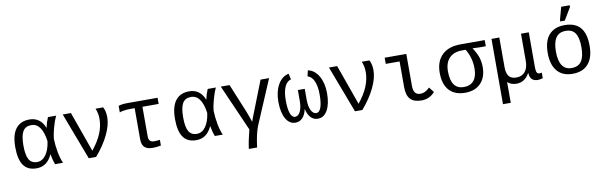

<svg xmlns="http://www.w3.org/2000/svg" viewBox="-56 -1334 6713 2131"><g transform="rotate(-10 3300.5 -268.5)"><path d="M432.6 -115.7Q376.5 9.8 257.3 9.8Q157.2 9.8 110.1 -57.6Q63 -125 63 -261.7Q63 -400.4 116 -469.2Q168.9 -538.1 271 -538.1Q332.5 -538.1 376.2 -505.4Q419.9 -472.7 441.9 -413.6H442.9Q454.1 -471.7 478.5 -528.3H570.3Q545.9 -476.6 525.4 -401.6Q504.9 -326.7 501 -278.8Q503.4 -200.7 517.8 -125.5Q532.2 -50.3 555.2 0H465.8Q454.1 -29.8 445.6 -64.7Q437 -99.6 434.6 -115.7ZM155.3 -264.6Q155.3 -156.2 183.1 -107.2Q210.9 -58.1 275.4 -58.1Q334 -58.1 374.3 -114.5Q414.6 -170.9 427.2 -266.6Q413.1 -369.6 376 -421.4Q338.9 -473.1 280.8 -473.1Q214.4 -473.1 184.8 -424.1Q155.3 -375 155.3 -264.6Z M1126.5 -413.1Q1126.5 -325.7 1074.7 -217.8Q1022.9 -109.9 928.2 0H845.2L645 -528.3H737.3L898.9 -75.2Q971.7 -165.5 1005.1 -247.3Q1038.6 -329.1 1038.6 -408.7Q1038.6 -474.6 1014.6 -528.3H1101.1Q1126.5 -481 1126.5 -413.1Z M1396 -459Q1356 -459 1319.8 -453.1Q1283.7 -447.3 1272.9 -440.9V-514.2Q1284.7 -520 1310.8 -524.2Q1336.9 -528.3 1362.3 -528.3H1713.9V-459H1531.2V-125Q1531.2 -59.1 1591.8 -59.1Q1619.1 -59.1 1658.2 -64V0Q1647 2.9 1619.1 6.3Q1591.3 9.8 1564 9.8Q1501.5 9.8 1472.4 -19.3Q1443.4 -48.3 1443.4 -110.8V-459Z M2232.9 -115.7Q2176.8 9.8 2057.6 9.8Q1957.5 9.8 1910.4 -57.6Q1863.3 -125 1863.3 -261.7Q1863.3 -400.4 1916.3 -469.2Q1969.2 -538.1 2071.3 -538.1Q2132.8 -538.1 2176.5 -505.4Q2220.2 -472.7 2242.2 -413.6H2243.2Q2254.4 -471.7 2278.8 -528.3H2370.6Q2346.2 -476.6 2325.7 -401.6Q2305.2 -326.7 2301.3 -278.8Q2303.7 -200.7 2318.1 -125.5Q2332.5 -50.3 2355.5 0H2266.1Q2254.4 -29.8 2245.8 -64.7Q2237.3 -99.6 2234.9 -115.7ZM1955.6 -264.6Q1955.6 -156.2 1983.4 -107.2Q2011.2 -58.1 2075.7 -58.1Q2134.3 -58.1 2174.6 -114.5Q2214.8 -170.9 2227.5 -266.6Q2213.4 -369.6 2176.3 -421.4Q2139.2 -473.1 2081.1 -473.1Q2014.6 -473.1 1985.1 -424.1Q1955.6 -375 1955.6 -264.6Z M2524.9 -528.3 2657.2 -207.5Q2663.6 -191.9 2681.6 -142.1Q2699.7 -92.3 2701.7 -83.5Q2704.6 -93.8 2717.8 -128.4Q2731 -163.1 2874.5 -528.3H2970.7L2757.3 -25.9Q2723.6 63 2706.1 207H2612.8Q2625 113.3 2656.2 -5.4L2426.3 -528.3Z M3339.8 -219.2Q3339.8 -144 3362.3 -99.6Q3384.8 -55.2 3420.4 -55.2Q3455.1 -55.2 3473.4 -106.2Q3491.7 -157.2 3491.7 -250Q3491.7 -344.7 3466.6 -402.6Q3441.4 -460.4 3394 -473.1L3409.2 -538.6Q3485.4 -522.9 3530.3 -444.1Q3575.2 -365.2 3575.2 -252.4Q3575.2 -131.3 3535.6 -60.8Q3496.1 9.8 3426.8 9.8Q3377.9 9.8 3345.7 -26.1Q3313.5 -62 3301.8 -120.6H3299.8Q3288.1 -61.5 3255.6 -25.9Q3223.1 9.8 3174.8 9.8Q3106 9.8 3066.2 -60.5Q3026.4 -130.9 3026.4 -252.4Q3026.4 -364.7 3071 -443.6Q3115.7 -522.5 3192.4 -538.6L3207.5 -473.1Q3160.2 -460.4 3135 -403.8Q3109.9 -347.2 3109.9 -250Q3109.9 -157.7 3128.2 -106.4Q3146.5 -55.2 3181.2 -55.2Q3217.8 -55.2 3240 -99.9Q3262.2 -144.5 3262.2 -219.2V-342.3H3339.8Z M4127 -413.1Q4127 -325.7 4075.2 -217.8Q4023.4 -109.9 3928.7 0H3845.7L3645.5 -528.3H3737.8L3899.4 -75.2Q3972.2 -165.5 4005.6 -247.3Q4039.1 -329.1 4039.1 -408.7Q4039.1 -474.6 4015.1 -528.3H4101.6Q4127 -481 4127 -413.1Z M4517.1 -168.9Q4517.1 -114.7 4536.6 -90.1Q4556.2 -65.4 4597.2 -65.4Q4650.9 -65.4 4700.2 -117.2L4746.1 -58.6Q4684.1 9.8 4596.7 9.8Q4510.3 9.8 4469.7 -33.4Q4429.2 -76.7 4429.2 -170.4V-459H4273.4V-528.3H4517.1Z M5327.1 -239.7Q5327.1 -122.1 5263.4 -56.2Q5199.7 9.8 5087.9 9.8Q4970.7 9.8 4908.2 -58.8Q4845.7 -127.4 4845.7 -255.9Q4845.7 -385.3 4918.9 -456.8Q4992.2 -528.3 5127.9 -528.3H5400.9V-459H5325.2L5252.9 -461.9V-460Q5293.9 -398.4 5310.5 -346.9Q5327.1 -295.4 5327.1 -239.7ZM5234.9 -238.3Q5234.9 -357.4 5174.3 -459H5130.9Q5040 -459 4989.3 -406.5Q4938.5 -354 4938.5 -256.8Q4938.5 -55.2 5084 -55.2Q5157.7 -55.2 5196.3 -102.3Q5234.9 -149.4 5234.9 -238.3Z M5477.1 207.5V-528.3H5565.4V-193.4Q5565.4 -126 5591.6 -92Q5617.7 -58.1 5675.8 -58.1Q5738.3 -58.1 5773.9 -100.6Q5809.6 -143.1 5809.6 -222.2V-528.3H5897.5V-129.9Q5897.5 -93.3 5906 -76.2Q5914.6 -59.1 5935.5 -59.1Q5947.8 -59.1 5961.9 -63V0Q5930.2 9.8 5906.7 9.8Q5862.3 9.8 5839.1 -13.2Q5815.9 -36.1 5813.5 -85H5812Q5760.3 9.8 5666 9.8Q5633.3 9.8 5606.7 -0.2Q5580.1 -10.3 5564.9 -28.8V207.5Z M6536.6 -264.6Q6536.6 -131.3 6475.3 -60.8Q6414.1 9.8 6298.3 9.8Q6185.1 9.8 6124.8 -61.5Q6064.5 -132.8 6064.5 -264.6Q6064.5 -400.9 6126.2 -469.5Q6188 -538.1 6301.3 -538.1Q6420.4 -538.1 6478.5 -470.2Q6536.6 -402.3 6536.6 -264.6ZM6444.3 -264.6Q6444.3 -369.6 6410.9 -421.4Q6377.4 -473.1 6302.7 -473.1Q6227.1 -473.1 6191.9 -420.4Q6156.7 -367.7 6156.7 -264.6Q6156.7 -162.1 6191.9 -108.6Q6227.1 -55.2 6297.4 -55.2Q6375 -55.2 6409.7 -107.4Q6444.3 -159.7 6444.3 -264.6ZM6262.2 -586.4V-602.5L6300.8 -745.1H6397V-727.1L6313.5 -586.4Z"/></g></svg>

Font: Cousine
Style: Regular
Weight: 400
Monospace: yes
Designer: Steve Matteson
Foundry: Ascender Corporation
Version: Version 1.20